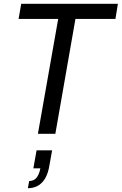

<svg xmlns="http://www.w3.org/2000/svg" viewBox="-20 -706 642 1013"><path d="M180 0 287 -606H78L92 -686H602L589 -606H378L272 0ZM127 287 134 249Q159 249 173 231.5Q187 214 193 182H156L173 87H255L241 165Q234 209 218 235.5Q202 262 179 274.5Q156 287 127 287Z"/></svg>

Font: Archivo SemiCondensed
Style: Italic
Weight: 400
Width: 4
Italic angle: -10°
Designer: Hector Gatti
Foundry: Omnibus-Type
Version: Version 2.001